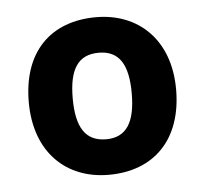

<svg xmlns="http://www.w3.org/2000/svg" viewBox="-36 -760 461 431"><g transform="rotate(-5 194.0 -544.5)"><path d="M360 -545C360 -658 289 -722 195 -722C92 -722 28 -658 28 -545C28 -432 97 -367 193 -367C295 -367 360 -432 360 -545ZM127 -545C127 -610 147 -642 194 -642C240 -642 260 -610 260 -545C260 -480 240 -447 194 -447C147 -447 127 -480 127 -545Z"/></g></svg>

Font: Noto Sans Lisu
Style: Bold
Weight: 700
Designer: Monotype Design Team. David Williams.
Foundry: Monotype Imaging Inc.
Version: Version 2.102